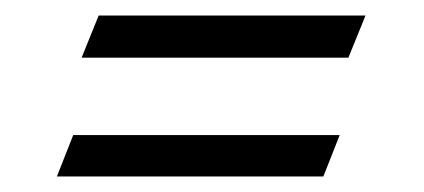

<svg xmlns="http://www.w3.org/2000/svg" viewBox="-20 -373 545 247"><path d="M428.2 -298.8 450.2 -353H106.9L85 -298.8ZM396 -146 417 -199.2H74.2L53.2 -146Z"/></svg>

Font: Comic Neue Angular
Style: Italic
Weight: 400
Italic angle: -12°
Designer: Craig Rozynski
Foundry: Craig Rozynski
Version: Version 2.003